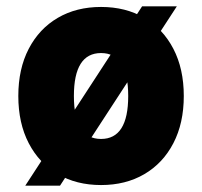

<svg xmlns="http://www.w3.org/2000/svg" viewBox="-20 -574 640 608"><path d="M300 12Q222 12 163 -22.5Q104 -57 71 -120.5Q38 -184 38 -270Q38 -356 71 -419.5Q104 -483 163 -517.5Q222 -552 300 -552Q378 -552 437 -517.5Q496 -483 529 -419.5Q562 -356 562 -270Q562 -184 529 -120.5Q496 -57 437 -22.5Q378 12 300 12ZM300 -134Q386 -134 386 -270Q386 -406 300 -406Q214 -406 214 -270Q214 -134 300 -134ZM60 14 430 -554H540L170 14Z"/></svg>

Font: Geist Mono Black
Style: Regular
Weight: 900
Monospace: yes
Designer: Basement.studio, Andrés Briganti, Mateo Zaragoza
Foundry: Basement.studio, Vercel, Andrés Briganti, Guido Ferreyra, Mateo Zaragoza
Version: Version 1.500; ttfautohint (v1.8.4.7-5d5b)